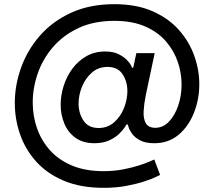

<svg xmlns="http://www.w3.org/2000/svg" viewBox="-20 -775 1011 921"><path d="M477 126Q368 126 287.5 92.5Q207 59 154.5 1Q102 -57 76.5 -130Q51 -203 51 -281Q51 -367 81.5 -451.5Q112 -536 172 -604.5Q232 -673 321.5 -714Q411 -755 528 -755Q635 -755 712 -721Q789 -687 838.5 -631Q888 -575 912 -507Q936 -439 936 -371Q936 -298 910 -233Q884 -168 836 -128Q788 -88 720 -88Q678 -88 652.5 -101.5Q627 -115 614 -133Q601 -151 597 -164.5Q593 -178 593 -178H587Q587 -178 578.5 -164.5Q570 -151 551.5 -133Q533 -115 503.5 -101.5Q474 -88 433 -88Q378 -88 342 -114Q306 -140 288.5 -182.5Q271 -225 271 -273Q271 -318 285.5 -363.5Q300 -409 327.5 -446Q355 -483 394.5 -505.5Q434 -528 484 -528Q522 -528 547 -516Q572 -504 587 -489Q602 -474 608 -462Q614 -450 614 -450H619L634 -520H722L679 -317Q671 -277 669 -241.5Q667 -206 679.5 -184Q692 -162 725 -162Q762 -162 790 -191Q818 -220 834.5 -267.5Q851 -315 851 -370Q851 -424 833 -477.5Q815 -531 776.5 -576Q738 -621 676.5 -648Q615 -675 529 -675Q430 -675 356.5 -640.5Q283 -606 234 -549Q185 -492 161 -422.5Q137 -353 137 -283Q137 -219 157.5 -160Q178 -101 219.5 -54.5Q261 -8 325 19Q389 46 476 46Q527 46 571 37.5Q615 29 648.5 18Q682 7 701 -1.5Q720 -10 720 -10L748 64Q748 64 728.5 73.5Q709 83 673 95Q637 107 587 116.5Q537 126 477 126ZM453 -161Q496 -161 527 -188Q558 -215 574.5 -256Q591 -297 591 -338Q591 -384 568 -419Q545 -454 495 -454Q452 -454 421 -427Q390 -400 373.5 -359.5Q357 -319 357 -278Q357 -232 380.5 -196.5Q404 -161 453 -161Z"/></svg>

Font: Be Vietnam Pro
Style: Italic
Weight: 400
Italic angle: -12°
Designer: Lam Bao, Tony Le, Vietanh Nguyen
Foundry: Yellow Type Foundry
Version: Version 1.002; ttfautohint (v1.8.3)